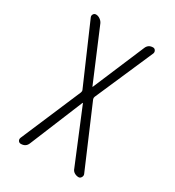

<svg xmlns="http://www.w3.org/2000/svg" viewBox="-176 -833 853 937"><g transform="rotate(30 250.0 -365.0)"><path d="M85.9 0Q76.2 0 71.3 -7.8Q66.4 -15.6 70.3 -25.4L214.8 -364.3Q217.8 -372.1 214.8 -378.9L73.2 -705.1Q69.3 -713.9 74.2 -722.2Q79.1 -730.5 88.9 -730.5Q100.6 -730.5 111.8 -722.7Q123 -714.8 127.9 -704.1L249 -417Q249 -416 250 -416Q251 -416 251 -417L373 -705.1Q382.8 -730.5 410.2 -730.5Q418.9 -730.5 423.8 -722.7Q428.7 -714.8 425.8 -706.1L283.2 -378.9Q280.3 -372.1 283.2 -364.3L427.7 -26.4Q430.7 -17.6 425.3 -8.8Q419.9 0 411.1 0Q398.4 0 387.2 -6.8Q376 -13.7 372.1 -26.4L249 -324.2H248H247.1L124 -25.4Q114.3 0 85.9 0Z"/></g></svg>

Font: Rounded Mgen+ 1mn light
Style: Regular
Weight: 200
Designer: [Source Han Sans]
Ryoko NISHIZUKA  (kana & ideographs); Paul D. Hunt (Latin, Greek & Cyrillic); Wenlong ZHANG  (bopomofo
Version: Version 1.059.20150602